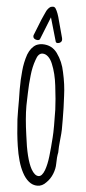

<svg xmlns="http://www.w3.org/2000/svg" viewBox="-65 -1026 486 1089"><g transform="rotate(5 177.5 -481.5)"><path d="M104 -39Q75 -93 61 -187Q51 -252 46 -337L45 -390V-444Q44 -470 44 -507Q44 -567 49 -613Q53 -661 69 -708Q85 -749 115 -766Q133 -774 151 -774Q204 -774 235 -732Q269 -685 280 -627Q296 -557 298 -493Q302 -422 302 -359V-302Q302 -285 297 -238Q293 -201 293 -175V-171Q287 -143 287 -105Q287 -77 275 -47Q263 -17 241 4Q219 28 191 28Q164 28 142 10Q120 -8 104 -39ZM227 -64Q239 -97 244.5 -144.5Q250 -192 254 -252Q256 -278 256 -319L255 -411Q253 -465 243 -546Q235 -615 213 -668Q203 -693 188 -707Q173 -721 156 -721Q131 -721 119 -682Q104 -641 99 -592Q93 -539 92 -491L91 -458Q90 -444 90 -420V-416Q90 -349 104 -251Q120 -118 151 -62Q171 -27 193 -27Q213 -27 227 -64ZM224 -795 185 -930 134 -802Q131 -795 120 -795Q110 -795 102.5 -800.5Q95 -806 95 -815Q95 -821 97 -824L132 -912Q136 -920 144 -939Q152 -958 156 -965Q167 -983 179 -989Q187 -991 193 -991Q201 -991 207 -982Q221 -960 232 -914L245 -866Q254 -830 258 -818Q259 -815 259 -809Q259 -800 252 -794Q245 -788 236 -788Q226 -788 224 -795Z"/></g></svg>

Font: Amatic SC
Style: Bold
Weight: 700
Designer: Multiple Designers
Foundry: Vernon Adams
Version: Version 2.505